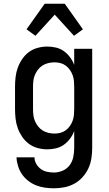

<svg xmlns="http://www.w3.org/2000/svg" viewBox="-20 -793 590 1035"><path d="M271 222Q246 222 221.5 218.5Q197 215 174.5 206Q152 197 132.5 182Q113 167 99 147Q85 127 77.5 103Q70 79 69 55H166Q166 74 175.5 90.5Q185 107 200 118Q215 129 233.5 133Q252 137 271 137Q295 137 318 127Q341 117 355.5 97.5Q370 78 375 53.5Q380 29 380 5V-87Q372 -65 357.5 -45.5Q343 -26 324 -12.5Q305 1 282 6.5Q259 12 235 12Q209 12 183 5Q157 -2 136 -17.5Q115 -33 100 -55Q85 -77 76 -101.5Q67 -126 64 -152.5Q61 -179 61 -205V-325Q61 -351 64 -377.5Q67 -404 76 -428.5Q85 -453 100 -475Q115 -497 136 -512.5Q157 -528 183 -535Q209 -542 235 -542Q259 -542 282 -536.5Q305 -531 324 -517.5Q343 -504 357.5 -484.5Q372 -465 380 -443V-530H477V5Q477 33 472.5 61.5Q468 90 456 115.5Q444 141 424.5 162.5Q405 184 380 197.5Q355 211 327 216.5Q299 222 271 222ZM274 -73Q290 -73 305.5 -77Q321 -81 334 -90.5Q347 -100 356.5 -113.5Q366 -127 371.5 -142Q377 -157 378.5 -173Q380 -189 380 -205V-325Q380 -341 378.5 -357Q377 -373 371.5 -388Q366 -403 356.5 -416.5Q347 -430 334 -439.5Q321 -449 305.5 -453Q290 -457 274 -457Q257 -457 240.5 -453Q224 -449 210 -440.5Q196 -432 185.5 -418.5Q175 -405 168.5 -390Q162 -375 160 -358.5Q158 -342 158 -325V-205Q158 -188 160 -171.5Q162 -155 168.5 -140Q175 -125 185.5 -111.5Q196 -98 210 -89.5Q224 -81 240.5 -77Q257 -73 274 -73ZM171 -600 123 -635 221 -773H329L427 -635L379 -600L275 -714Z"/></svg>

Font: Lode Dark Term
Style: Bold
Weight: 700
Monospace: yes
Designer: Belleve Invis
Foundry: Belleve Invis
Version: Version 29.2.0